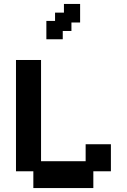

<svg xmlns="http://www.w3.org/2000/svg" viewBox="-20 -942 643 973"><path d="M149 11V-74H61V-638H188V-125H414V-211H542V-74H453V11ZM215 -743V-836H259V-878H304V-922H386V-828H342V-785H298V-743Z"/></svg>

Font: Pixelify Sans
Style: Bold
Weight: 700
Designer: Stefie Justprince
Foundry: Typecalism Foundryline
Version: Version 1.000